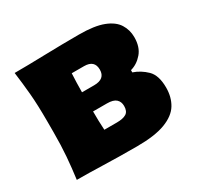

<svg xmlns="http://www.w3.org/2000/svg" viewBox="-117 -639 796 777"><g transform="rotate(-30 281.0 -250.0)"><path d="M36 0Q43 -52.5 47 -102.2Q51 -152 51 -214.5V-264.5Q51 -343 46.2 -395.5Q41.5 -448 34.5 -500.5Q96 -500.5 177 -502.8Q258 -505 337.5 -505Q409.5 -505 450.8 -489Q492 -473 509.2 -445.5Q526.5 -418 526.5 -384Q526.5 -338 503 -310.8Q479.5 -283.5 448 -275V-264.5Q482 -253 509 -226.8Q536 -200.5 536 -143Q536 -98.5 516 -65.5Q496 -32.5 447.5 -14Q399 4.5 314.5 4.5Q228 4.5 158.8 2.2Q89.5 0 36 0ZM234 -384Q233 -361.5 232.2 -340.2Q231.5 -319 231.5 -296.5H288Q340 -296.5 340 -340Q340 -384 291.5 -384ZM234 -120H292.5Q321.5 -120 336.5 -129.2Q351.5 -138.5 351.5 -163.5Q351.5 -183.5 338.8 -195.2Q326 -207 296.5 -207H231.5Q231.5 -183.5 232 -162.8Q232.5 -142 234 -120Z"/></g></svg>

Font: Commissioner Flair ExtraBold
Style: Regular
Weight: 800
Designer: Kostas Bartsokas
Foundry: Kostas Bartsokas
Version: Version 1.000; ttfautohint (v1.8.3)